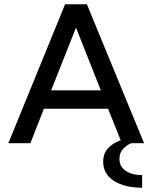

<svg xmlns="http://www.w3.org/2000/svg" viewBox="-20 -669 712 897"><path d="M644 208Q561 208 511.5 175.5Q462 143 462 87Q462 49 483.5 25Q505 1 541 -13Q542 -13 544 -13L485 -161H185L122 0H19L284 -649H386L653 0H593Q576 7 563 19Q538 40 538 74Q538 97 550.5 113.5Q563 130 587 139.5Q611 149 644 149ZM219 -247H451L335 -540Z"/></svg>

Font: Syne Med Modified
Style: Regular
Weight: 500
Designer: Lucas Descroix
Foundry: Bonjour Monde
Version: Version 2.200